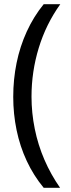

<svg xmlns="http://www.w3.org/2000/svg" viewBox="-20 -736 337 914"><path d="M43 -275Q43 -358 59 -436.5Q75 -515 107.5 -586Q140 -657 188 -716H267Q199 -621 164.5 -508Q130 -395 130 -276Q130 -199 145.5 -122.5Q161 -46 191.5 24.5Q222 95 266 158H188Q140 100 107.5 30.5Q75 -39 59 -116.5Q43 -194 43 -275Z"/></svg>

Font: Noto Sans Thai SemiCondensed
Style: Regular
Weight: 400
Width: 4
Designer: Monotype Design Team
Foundry: Monotype Imaging Inc.
Version: Version 2.001